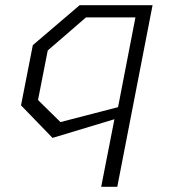

<svg xmlns="http://www.w3.org/2000/svg" viewBox="-20 -520 660 740"><path d="M370 200H432L568 -500H287L106.5 -346L61 -114L182.5 11.5L421 -60.5ZM126.5 -134.5 164 -325.5 311.5 -453H502L435 -107L213 -49.5Z"/></svg>

Font: Monaspace Krypton ExtraLight
Style: Italic
Weight: 200
Italic angle: -11°
Designer: Riley Cran & the Lettermatic Team
Foundry: Lettermatic
Version: Version 1.101 (Monaspace Krypton)